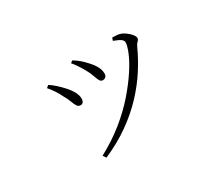

<svg xmlns="http://www.w3.org/2000/svg" viewBox="-95 -732 1190 1021"><g transform="rotate(-30 500.0 -221.5)"><path d="M298 29Q380 -15 445.5 -68Q511 -121 559.5 -177Q608 -233 641 -283.5Q674 -334 690 -373.5Q706 -413 706 -432Q706 -443 694.5 -452Q683 -461 651 -473L657 -490Q667 -489 678 -489Q689 -489 701 -486Q713 -483 725 -475.5Q737 -468 748 -458Q759 -448 765.5 -438.5Q772 -429 772 -422Q772 -411 763.5 -404Q755 -397 747 -380Q721 -322 682.5 -262Q644 -202 591 -145.5Q538 -89 468.5 -39.5Q399 10 311 48ZM332 -262Q319 -262 311.5 -273Q304 -284 297 -304Q290 -324 275 -350Q264 -373 250.5 -393Q237 -413 222 -430L236 -442Q255 -430 272.5 -414Q290 -398 303 -384Q329 -357 341.5 -333.5Q354 -310 354 -291Q354 -278 348.5 -270Q343 -262 332 -262ZM501 -318Q489 -318 482.5 -330Q476 -342 469.5 -361.5Q463 -381 451 -403Q444 -416 436 -429Q428 -442 419 -455Q410 -468 399 -481L412 -491Q434 -478 451 -463Q468 -448 483 -431Q502 -411 514 -389Q526 -367 526 -345Q526 -332 519 -325Q512 -318 501 -318Z"/></g></svg>

Font: Noto Serif SC ExtraLight
Style: Regular
Weight: 200
Designer: Ryoko NISHIZUKA 西塚涼子 (kana & ideographs); Frank Grießhammer (Latin, Greek & Cyrillic); Wenlong ZHANG 张文龙 (bopomofo); San
Foundry: Adobe
Version: Version 2.002-H1;hotconv 1.1.0;makeotfexe 2.6.0